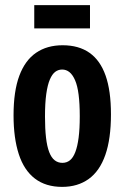

<svg xmlns="http://www.w3.org/2000/svg" viewBox="-20 -718 487 751"><path d="M223 13Q159 13 116.5 -19.5Q74 -52 53.5 -115Q33 -178 33 -267Q33 -361 55.5 -421.5Q78 -482 121 -511.5Q164 -541 225 -541Q288 -541 330 -511.5Q372 -482 393 -422.5Q414 -363 414 -271Q414 -175 392 -112Q370 -49 327 -18Q284 13 223 13ZM224 -81Q241 -81 253.5 -91Q266 -101 274.5 -123Q283 -145 287.5 -179.5Q292 -214 292 -263Q292 -312 287.5 -347.5Q283 -383 273.5 -404.5Q264 -426 251.5 -436Q239 -446 223 -446Q208 -446 196 -437Q184 -428 175 -407Q166 -386 161 -350.5Q156 -315 156 -262Q156 -214 160 -179.5Q164 -145 172.5 -123Q181 -101 194 -91Q207 -81 224 -81ZM114 -607V-698H332V-607Z"/></svg>

Font: Bricolage Grotesque Condensed SemiBold
Style: Regular
Weight: 600
Width: 3
Designer: Mathieu Triay
Foundry: Atelier Triay
Version: Version 1.000;gftools[0.9.30]